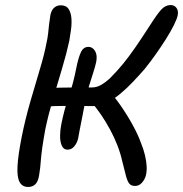

<svg xmlns="http://www.w3.org/2000/svg" viewBox="-20 -731 726 762"><path d="M132 -304 148 -378Q177 -382 213 -383Q249 -384 284 -384Q319 -384 346 -384Q364 -384 382 -394.5Q400 -405 416 -420Q446 -450 469.5 -479Q493 -508 517.5 -543.5Q542 -579 573 -627Q604 -676 620.5 -693.5Q637 -711 657 -711Q672 -711 680.5 -699.5Q689 -688 685 -669Q682 -655 669.5 -630Q657 -605 638 -575Q619 -545 597 -514Q575 -483 554 -457Q533 -433 508.5 -407Q484 -381 457.5 -359Q431 -337 405 -323.5Q379 -310 357 -310Q318 -310 276.5 -310.5Q235 -311 197 -310Q159 -309 132 -304ZM92 11Q68 11 57.5 -9Q47 -29 49.5 -72.5Q52 -116 66 -187Q80 -257 100 -326.5Q120 -396 138 -455.5Q156 -515 164 -558Q169 -579 171 -598.5Q173 -618 175 -636Q177 -654 180 -671Q184 -691 195 -700.5Q206 -710 221 -710Q243 -710 252.5 -695Q262 -680 263.5 -657.5Q265 -635 261.5 -611Q258 -587 255 -569Q244 -518 226 -458Q208 -398 190 -337Q172 -276 160 -219Q152 -175 148 -146.5Q144 -118 142.5 -99Q141 -80 139.5 -65.5Q138 -51 135 -34Q131 -10 120 0.5Q109 11 92 11ZM248 -137Q232 -137 225 -153.5Q218 -170 218.5 -193Q219 -216 223 -236Q234 -293 252.5 -346.5Q271 -400 283 -462Q291 -502 301 -523.5Q311 -545 331 -545Q347 -545 357 -529Q367 -513 362 -486Q358 -467 349.5 -441Q341 -415 332.5 -387Q324 -359 320 -335Q317 -322 313 -301Q309 -280 304.5 -257Q300 -234 296 -214Q292 -194 290 -181Q286 -164 275 -150.5Q264 -137 248 -137ZM516 7Q500 7 492.5 -3Q485 -13 479.5 -34.5Q474 -56 465 -92Q451 -154 416.5 -217.5Q382 -281 340 -329L405 -377Q431 -352 457.5 -314Q484 -276 506 -236Q528 -196 539 -165Q550 -138 555.5 -114.5Q561 -91 562 -71.5Q563 -52 559 -35Q555 -19 543.5 -6Q532 7 516 7Z"/></svg>

Font: Shantell Sans
Style: Italic
Weight: 400
Italic angle: -11°
Designer: Stephen Nixon, Anya Danilova, Shantell Martin
Foundry: Arrow Type
Version: Version 1.011;[c5ecc13dd]